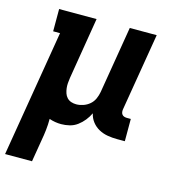

<svg xmlns="http://www.w3.org/2000/svg" viewBox="-116 -611 826 916"><g transform="rotate(15 296.5 -152.5)"><path d="M-7 215 97 -410H63V-520H248L198 -216Q196 -203 195 -190Q194 -177 195.5 -164.5Q197 -152 201 -140Q205 -128 213.5 -119Q222 -110 234 -106Q246 -102 259 -102Q276 -102 293.5 -108Q311 -114 325 -126Q339 -138 346.5 -155Q354 -172 357 -189L412 -520H545L481 -136Q480 -129 481 -122.5Q482 -116 486 -111Q490 -106 496.5 -104Q503 -102 509 -102H529V8H491Q467 8 443.5 4Q420 0 400 -11Q380 -22 366 -40Q352 -58 347 -81Q338 -62 324.5 -45Q311 -28 293.5 -15Q276 -2 255 3Q234 8 214 8Q199 8 184 5.5Q169 3 155 -2Q155 26 152 53Q149 80 144 107L126 215Z"/></g></svg>

Font: Iosevka Etoile XBdObl
Style: Regular
Weight: 800
Italic angle: -9°
Designer: Belleve Invis
Foundry: Belleve Invis
Version: Version 15.5.2; ttfautohint (v1.8.4)